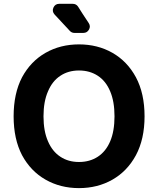

<svg xmlns="http://www.w3.org/2000/svg" viewBox="-20 -968 822 998"><path d="M385.7 -933.6Q406.2 -900.4 441.4 -847.7Q452.1 -831.1 442.4 -814Q432.6 -796.9 413.1 -796.9H367.2Q352.5 -796.9 342.8 -807.6Q319.3 -834 263.7 -892.6Q249 -909.2 257.8 -928.7Q266.6 -948.2 288.1 -948.2H357.4Q376 -948.2 385.7 -933.6ZM731.4 -363.3Q731.4 -245.1 686.5 -161.1Q641.6 -78.1 564.5 -34.2Q487.3 9.8 390.6 9.8Q293.9 9.8 216.8 -34.2Q139.6 -78.1 94.7 -161.1Q50.8 -245.1 50.8 -363.3Q50.8 -482.4 94.7 -566.4Q139.6 -649.4 216.8 -693.4Q293.9 -737.3 390.6 -737.3Q487.3 -737.3 564.5 -693.4Q641.6 -649.4 686.5 -566.4Q731.4 -482.4 731.4 -363.3ZM575.2 -363.3Q575.2 -440.4 552.7 -493.2Q530.3 -546.9 488.3 -574.2Q446.3 -601.6 390.6 -601.6Q335 -601.6 293.9 -574.2Q252 -546.9 229.5 -493.2Q206.1 -440.4 206.1 -363.3Q206.1 -286.1 229.5 -233.4Q252 -180.7 293.9 -153.3Q335 -126 390.6 -126Q446.3 -126 488.3 -153.3Q530.3 -180.7 552.7 -233.4Q575.2 -286.1 575.2 -363.3Z"/></svg>

Font: DeepSea
Style: Bold
Weight: 700
Designer: Stem
Version: Version 3.019;git-0a5106e0b